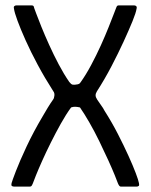

<svg xmlns="http://www.w3.org/2000/svg" viewBox="-20 -693 559 713"><path d="M340 -354Q335 -346 335 -339Q335 -332 341 -323Q348 -312 355.5 -302Q363 -292 368 -282Q396 -238 418 -195Q440 -152 457 -114.5Q474 -77 484 -50.5Q494 -24 496 -13Q498 -5 495 -2.5Q492 0 487 0H429Q426 0 423.5 -2.5Q421 -5 418 -12Q416 -18 406.5 -41.5Q397 -65 382 -98Q367 -131 349 -168Q331 -205 312 -238Q293 -271 277 -294Q269 -296 260.5 -296.5Q252 -297 244 -294Q225 -268 206 -234Q187 -200 169 -164Q151 -128 136.5 -95.5Q122 -63 113 -40.5Q104 -18 102 -12Q99 -5 97 -2.5Q95 0 90 0H33Q27 0 24 -2.5Q21 -5 23 -13Q25 -21 39 -57.5Q53 -94 78.5 -148.5Q104 -203 139 -262Q147 -276 157 -292.5Q167 -309 177 -323Q181 -328 182 -338Q183 -348 178 -354Q146 -404 120 -452.5Q94 -501 75 -543.5Q56 -586 45 -616Q34 -646 32 -660Q30 -667 33 -670Q36 -673 41 -673H97Q102 -673 104 -671Q106 -669 107 -663Q107 -663 114 -644Q121 -625 133.5 -594Q146 -563 162.5 -526.5Q179 -490 198 -454Q217 -418 237 -389Q239 -387 241.5 -384Q244 -381 248 -379Q254 -378 259 -378.5Q264 -379 269 -380Q273 -381 274.5 -382Q276 -383 279 -387Q299 -415 318.5 -451.5Q338 -488 354.5 -524.5Q371 -561 383.5 -592.5Q396 -624 403.5 -643.5Q411 -663 411 -663Q413 -669 415 -671Q417 -673 421 -673H478Q483 -673 486 -670Q489 -667 487 -660Q485 -646 472 -614Q459 -582 439 -538.5Q419 -495 394 -447Q369 -399 340 -354Z"/></svg>

Font: Glory
Style: Regular
Weight: 400
Designer: Robert Leuschke
Foundry: Robert Leuschke
Version: Version 1.011